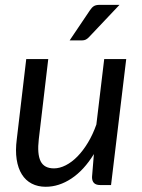

<svg xmlns="http://www.w3.org/2000/svg" viewBox="-20 -744 570 772"><path d="M487.5 -506.5 426.5 0H382.5Q350 0 350 -32L357.5 -124.5Q317.5 -59.5 267.2 -26.2Q217 7 164 7Q132 7 107.5 -5.8Q83 -18.5 67.8 -43Q52.5 -67.5 47 -103Q41.5 -138.5 47.5 -184.5L85.5 -506.5H174L136 -184.5Q129 -125 143.2 -96Q157.5 -67 197 -67Q220 -67 244.5 -79.5Q269 -92 291.5 -115Q314 -138 333.8 -170.8Q353.5 -203.5 367.5 -243.5L399 -506.5ZM460.5 -724.5 338.5 -595.5Q331.5 -588 325 -584.8Q318.5 -581.5 309 -581.5H260L341.5 -702.5Q349 -714 357.2 -719.2Q365.5 -724.5 380.5 -724.5Z"/></svg>

Font: Lato 2
Style: Italic
Weight: 400
Italic angle: -7°
Designer: Lukasz Dziedzic with Adam Twardoch and Botio Nikoltchev
Foundry: tyPoland Lukasz Dziedzic
Version: Version 2.015; 2015-08-06; http://www.latofonts.com/